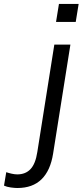

<svg xmlns="http://www.w3.org/2000/svg" viewBox="-145 -727 416 967"><path d="M-57.4 219.9Q-71.6 219.9 -91.3 217.1Q-110.9 214.4 -124.8 207.9L-113.5 140.2Q-102.1 144.2 -86.8 147.7Q-71.5 151.3 -58 151.3Q-16.2 151.3 8.9 124.5Q34 97.7 43 38.3L128.6 -502.3H209.6L122.5 46.4Q109.1 131.9 64.2 175.9Q19.3 219.9 -57.4 219.9ZM137.2 -616.4 151.9 -707.2H251.1L236.4 -616.4Z"/></svg>

Font: Mulish ExtraLight
Style: Italic
Weight: 200
Italic angle: -9°
Designer: Vernon Adams
Foundry: Vernon Adams
Version: Version 3.603